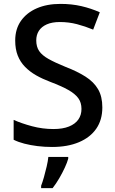

<svg xmlns="http://www.w3.org/2000/svg" viewBox="-20 -744 590 985"><path d="M505 -193Q505 -129 474 -84Q443 -39 385 -14.5Q327 10 247 10Q208 10 172 5.5Q136 1 105 -7Q74 -15 50 -27V-129Q90 -111 144 -96.5Q198 -82 254 -82Q302 -82 334 -95Q366 -108 382 -131Q398 -154 398 -185Q398 -218 381.5 -240.5Q365 -263 330.5 -282.5Q296 -302 238 -324Q198 -339 165.5 -357.5Q133 -376 108.5 -401Q84 -426 71 -459Q58 -492 58 -536Q58 -595 87.5 -637Q117 -679 169 -701.5Q221 -724 290 -724Q348 -724 397.5 -712.5Q447 -701 492 -681L458 -592Q417 -609 375 -620Q333 -631 287 -631Q247 -631 220 -619Q193 -607 179.5 -586Q166 -565 166 -537Q166 -504 181 -482Q196 -460 229 -441.5Q262 -423 316 -401Q376 -378 418.5 -351Q461 -324 483 -286.5Q505 -249 505 -193ZM330 70Q325 89 312.5 116Q300 143 284 170.5Q268 198 250 221H191V209Q198 191 205.5 164.5Q213 138 219.5 110Q226 82 228 61H330Z"/></svg>

Font: Noto Sans Devanagari Medium
Style: Regular
Weight: 500
Version: Version 2.003